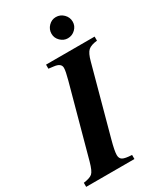

<svg xmlns="http://www.w3.org/2000/svg" viewBox="-245 -941 865 1020"><g transform="rotate(-30 187.0 -431.0)"><path d="M51 -107 168 -536Q182 -587 182 -607Q182 -635 140 -640L108 -644V-669H406V-644Q368 -640 351 -625Q334 -610 322 -564L210 -152Q193 -90 193 -65Q193 -44 207.5 -35.5Q222 -27 264 -25V0H-32V-25Q7 -30 22 -43Q37 -56 51 -107ZM279 -862Q306 -862 325.5 -842.5Q345 -823 345 -796Q345 -770 325.5 -751Q306 -732 279 -732Q254 -732 234.5 -751Q215 -770 215 -796Q215 -823 234 -842.5Q253 -862 279 -862Z"/></g></svg>

Font: STIX MathJax Latin
Style: Bold Italic
Weight: 700
Italic angle: -16.33°
Designer: MicroPress Inc., with final additions and corrections provided by Coen Hoffman, Elsevier (retired)
Version: Version 1.1.1